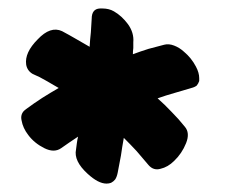

<svg xmlns="http://www.w3.org/2000/svg" viewBox="-20 -898 576 455"><path d="M369.1 -792Q350.6 -787.1 332 -782.2Q313.5 -776.4 294.9 -769.5Q294.9 -777.3 295.9 -784.2Q295.9 -791 295.9 -797.9Q297.9 -820.3 283.2 -840.8Q268.6 -860.4 250 -871.1Q238.3 -877.9 222.7 -877.9Q219.7 -877.9 216.8 -877.9Q197.3 -877 197.3 -853.5Q196.3 -837.9 195.3 -821.3Q193.4 -804.7 192.4 -787.1Q175.8 -796.9 160.2 -805.7Q143.6 -815.4 127 -824.2Q99.6 -836.9 69.3 -804.7Q38.1 -773.4 42 -745.1Q43 -738.3 46.9 -732.4Q50.8 -726.6 57.6 -722.7Q74.2 -715.8 88.9 -707Q103.5 -698.2 119.1 -689.5Q98.6 -677.7 80.1 -666Q60.5 -653.3 42 -639.6Q30.3 -631.8 30.3 -619.1Q30.3 -616.2 31.2 -612.3Q34.2 -594.7 46.9 -578.1Q61.5 -558.6 85 -546.9Q108.4 -535.2 125 -546.9Q134.8 -553.7 144.5 -560.5Q154.3 -567.4 165 -574.2Q163.1 -566.4 162.1 -558.6Q161.1 -551.8 160.2 -543.9Q154.3 -516.6 187.5 -486.3Q212.9 -462.9 232.4 -462.9Q238.3 -462.9 243.2 -464.8Q249 -467.8 252.9 -472.7Q256.8 -478.5 258.8 -488.3Q262.7 -508.8 266.6 -529.3Q269.5 -549.8 273.4 -571.3Q289.1 -555.7 303.7 -540Q317.4 -524.4 332 -506.8Q343.8 -493.2 360.4 -498Q377.9 -502 392.6 -516.6Q411.1 -534.2 420.9 -558.6Q430.7 -583 418 -597.7Q403.3 -616.2 386.7 -632.8Q371.1 -649.4 353.5 -665Q373 -671.9 393.6 -677.7Q414.1 -683.6 433.6 -689.5Q441.4 -691.4 446.3 -695.3Q450.2 -700.2 452.1 -706.1Q452.1 -709 452.1 -712.9Q452.1 -725.6 444.3 -740.2Q433.6 -760.7 416 -775.4Q405.3 -785.2 392.6 -790Q379.9 -794.9 369.1 -792Z"/></svg>

Font: TroubleSide
Style: Comic
Weight: 400
Designer: Koroletov
Version: 1_5